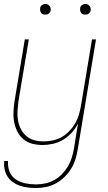

<svg xmlns="http://www.w3.org/2000/svg" viewBox="-22 -717 542 960"><path d="M158 223Q137 223 116.5 220.5Q96 218 77 211.5Q58 205 42 193.5Q26 182 15.5 165.5Q5 149 1 129Q-3 109 -1 88H18Q16 116 25.5 140.5Q35 165 56.5 179.5Q78 194 104 199.5Q130 205 158 205Q181 205 204 200Q227 195 248.5 183.5Q270 172 287.5 154Q305 136 317.5 115Q330 94 337 71Q344 48 348 25L368 -100Q356 -75 337 -54Q318 -33 294 -18.5Q270 -4 243 2Q216 8 191 8Q164 8 139 1.5Q114 -5 95 -21Q76 -37 64.5 -60Q53 -83 48.5 -108Q44 -133 45.5 -159.5Q47 -186 51 -213L102 -520H122L70 -210Q67 -186 65.5 -162Q64 -138 68 -115Q72 -92 82.5 -71.5Q93 -51 110 -36.5Q127 -22 149.5 -16Q172 -10 197 -10Q219 -10 242.5 -15Q266 -20 287 -32Q308 -44 325 -62Q342 -80 354 -100.5Q366 -121 372.5 -143.5Q379 -166 383 -189L438 -520H458L367 28Q363 53 355.5 78Q348 103 334 126Q320 149 300.5 168Q281 187 257 200Q233 213 208 218Q183 223 158 223ZM404 -644Q398 -644 392.5 -646Q387 -648 383.5 -653Q380 -658 379 -664Q378 -670 379 -676Q379 -681 381.5 -685Q384 -689 388 -691.5Q392 -694 396 -695.5Q400 -697 405 -697Q411 -697 416.5 -694.5Q422 -692 426 -687Q430 -682 431 -676Q432 -670 431 -664Q430 -659 427.5 -655Q425 -651 421.5 -648.5Q418 -646 413.5 -645Q409 -644 404 -644ZM204 -644Q198 -644 192.5 -646Q187 -648 183.5 -653Q180 -658 179 -664Q178 -670 179 -676Q179 -681 181.5 -685Q184 -689 188 -691.5Q192 -694 196 -695.5Q200 -697 205 -697Q211 -697 216.5 -694.5Q222 -692 226 -687Q230 -682 231 -676Q232 -670 231 -664Q230 -659 227.5 -655Q225 -651 221.5 -648.5Q218 -646 213.5 -645Q209 -644 204 -644Z"/></svg>

Font: Iosevka Curly Thin
Style: Italic
Weight: 100
Italic angle: -9°
Monospace: yes
Designer: Belleve Invis
Foundry: Belleve Invis
Version: Version 22.1.2; ttfautohint (v1.8.4)